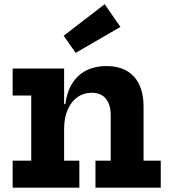

<svg xmlns="http://www.w3.org/2000/svg" viewBox="-20 -868 780 888"><path d="M276.5 -125H347V0H38.5V-125H124.5V-426H38.5V-551H276.5ZM492 -125V-336.5Q492 -383.5 469.8 -411.2Q447.5 -439 404 -439Q367 -439 338.2 -418.8Q309.5 -398.5 293 -360.8Q276.5 -323 276.5 -271L250 -386.5H282Q290 -445 315.2 -484Q340.5 -523 380.2 -542.8Q420 -562.5 471.5 -562.5Q555 -562.5 599.5 -513.8Q644 -465 644 -374V-125H723.5V0H421.5V-125ZM464 -848.5 537 -743.5 330 -623.5 274.5 -702.5Z"/></svg>

Font: Hepta Slab ExtraLight
Style: Bold
Weight: 700
Version: Version 1.102